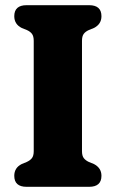

<svg xmlns="http://www.w3.org/2000/svg" viewBox="-20 -720 446 740"><path d="M296 -137.5Q296 -119.5 303 -110.5Q310 -101.5 323 -95.5L341.5 -88Q371 -73 371 -42.5Q371 0 323.5 0H82.5Q35 0 35 -42.5Q35 -73.5 64 -88L82.5 -95.5Q96 -101.5 103 -110.5Q110 -119.5 110 -137.5V-562.5Q110 -580.5 103.2 -589.5Q96.5 -598.5 83 -604.5L64 -612Q35 -626.5 35 -657.5Q35 -700 82.5 -700H323.5Q371 -700 371 -657.5Q371 -626.5 341.5 -612L323 -604.5Q309.5 -598.5 302.8 -589.5Q296 -580.5 296 -562.5Z"/></svg>

Font: Fraunces 72pt SuperSoft
Style: Bold
Weight: 700
Version: Version 1.000;[0bf87f6ff]